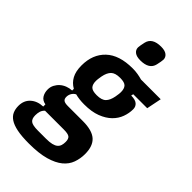

<svg xmlns="http://www.w3.org/2000/svg" viewBox="-311 -836 1136 1136"><g transform="rotate(45 257.0 -267.5)"><path d="M454 21Q454 59 441.5 94Q429 129 397.5 155Q366 181 312 196.5Q258 212 174 212Q114 212 75 204Q36 196 13.5 181Q-9 166 -18 145Q-27 124 -27 98Q-27 53 2.5 26Q32 -1 80 -3V-21Q52 -26 39.5 -46Q27 -66 27 -93Q27 -114 36 -131.5Q45 -149 59.5 -162Q74 -175 93.5 -182.5Q113 -190 134 -191V-205Q102 -223 85 -254.5Q68 -286 68 -335Q68 -428 125.5 -482.5Q183 -537 295 -537Q318 -537 338.5 -533.5Q359 -530 376 -525H541L522 -431H405L402 -417Q437 -417 452.5 -403.5Q468 -390 468 -368Q468 -335 456 -302Q444 -269 417 -242.5Q390 -216 347 -199.5Q304 -183 242 -183Q200 -183 167 -192Q153 -185 144.5 -171Q136 -157 136 -140Q136 -123 146 -115.5Q156 -108 181 -108H307Q384 -108 419 -77Q454 -46 454 21ZM256 -274Q297 -274 315 -292Q333 -310 340 -347Q343 -364 344 -373Q345 -382 345 -388Q345 -417 332 -431Q319 -445 282 -445Q241 -445 223 -427Q205 -409 198 -372Q195 -355 194 -346Q193 -337 193 -331Q193 -302 206 -288Q219 -274 256 -274ZM322 51Q322 26 310 16.5Q298 7 263 7H105Q92 19 87.5 34Q83 49 83 67Q83 96 98.5 108Q114 120 158 120H226Q255 120 274 115.5Q293 111 303.5 102Q314 93 318 80.5Q322 68 322 51ZM293 -602Q261 -602 245 -614.5Q229 -627 229 -647Q229 -653 231.5 -667Q234 -681 237 -694Q249 -747 323 -747Q355 -747 371 -734.5Q387 -722 387 -702Q387 -696 384.5 -682Q382 -668 379 -655Q367 -602 293 -602Z"/></g></svg>

Font: IBM Plex Sans Cond
Style: Bold Italic
Weight: 700
Width: 3
Italic angle: -11°
Designer: Mike Abbink, Paul van der Laan, Pieter van Rosmalen
Foundry: Bold Monday
Version: Version 1.3